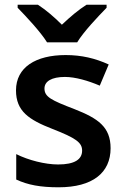

<svg xmlns="http://www.w3.org/2000/svg" viewBox="-20 -786 533 816"><path d="M180 -606H308C335 -651 397 -716 433 -753V-766H348C313 -744 279 -715 243 -681C209 -715 176 -743 141 -766H55V-753C92 -715 152 -651 180 -606ZM450 -156C450 -247 396 -283 297 -322C198 -360 169 -374 169 -410C169 -440 199 -459 256 -459C300 -459 355 -443 404 -422L442 -512C385 -538 327 -552 259 -552C132 -552 48 -500 48 -402C48 -313 103 -277 203 -238C303 -199 329 -180 329 -146C329 -109 298 -87 227 -87C172 -87 101 -105 49 -131V-23C98 0 152 10 229 10C374 10 450 -52 450 -156Z"/></svg>

Font: Noto Sans Lao SemiBold
Style: Regular
Weight: 600
Designer: Monotype Design Team
Foundry: Monotype Imaging Inc.
Version: Version 2.003